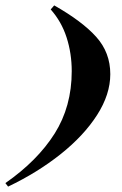

<svg xmlns="http://www.w3.org/2000/svg" viewBox="-77 -660 454 712"><path d="M189 -396Q189 -462 170 -521Q151 -580 111 -625L124 -640Q228 -581 280 -523Q332 -465 332 -385Q332 -310 283 -233.5Q234 -157 148 -88.5Q62 -20 -47 32L-57 19Q62 -64 125.5 -164.5Q189 -265 189 -396Z"/></svg>

Font: Playfair Display SC
Style: Bold Italic
Weight: 700
Italic angle: -14°
Designer: Claus Eggers Sørensen
Foundry: Claus Eggers Sørensen
Version: Version 1.200; ttfautohint (v1.6)